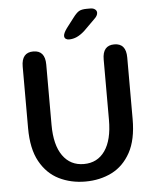

<svg xmlns="http://www.w3.org/2000/svg" viewBox="-56 -843 730 901"><g transform="rotate(-5 309.5 -392.5)"><path d="M310 10.5Q242 10.5 186 -17.2Q130 -45 96.8 -105Q63.5 -165 63.5 -262.5V-552.5Q63.5 -619 119 -619Q174.5 -619 174.5 -552.5V-268.5Q174.5 -173.5 210.5 -122.8Q246.5 -72 310 -72Q374 -72 409.5 -122.8Q445 -173.5 445 -268.5V-552.5Q445 -619 500.5 -619Q556 -619 556 -552.5V-262.5Q556 -165 523 -105Q490 -45 434.5 -17.2Q379 10.5 310 10.5ZM291 -660.5Q282 -660.5 275.8 -665.2Q269.5 -670 269.5 -679Q269.5 -691.5 286 -714.5L320.5 -759.5Q336.5 -781 349 -788.8Q361.5 -796.5 386 -796.5H404Q417 -796.5 425.2 -790.2Q433.5 -784 433.5 -774Q433.5 -760 417 -745L365 -693.5Q346 -676.5 328.2 -668.5Q310.5 -660.5 291 -660.5Z"/></g></svg>

Font: Sono Monospace Medium
Style: Regular
Weight: 500
Designer: Tyler Finck
Foundry: Tyler Finck
Version: Version 2.112